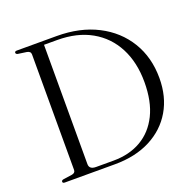

<svg xmlns="http://www.w3.org/2000/svg" viewBox="-124 -828 971 957"><g transform="rotate(-20 362.0 -350.0)"><path d="M50 -8Q50 -15.5 60.5 -17.5L106 -24Q126 -27 126 -43V-656Q126 -672.5 106 -676L60.5 -682.5Q50 -685 50 -692Q50 -700 61.5 -700H272.5Q396 -700 488.2 -652.8Q580.5 -605.5 631.5 -521.8Q682.5 -438 682.5 -328.5Q682.5 -230 639.2 -156.2Q596 -82.5 516 -41.2Q436 0 327 0H61.5Q50 0 50 -8ZM326.5 -19.5Q411 -19.5 473.5 -55.8Q536 -92 570.8 -162.2Q605.5 -232.5 605.5 -335Q605.5 -440 565 -517.8Q524.5 -595.5 449 -638Q373.5 -680.5 268 -680.5H198.5V-47.5Q198.5 -19.5 234.5 -19.5Z"/></g></svg>

Font: Fraunces 72pt S000 Light
Style: Regular
Weight: 300
Version: Version 1.000; ttfautohint (v1.8.3)